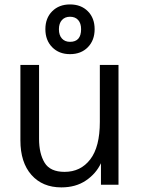

<svg xmlns="http://www.w3.org/2000/svg" viewBox="-20 -813 621 845"><path d="M250 11.7Q167 11.7 118.4 -43.2Q69.8 -98.1 69.8 -195.3V-527.3H151.9V-201.7Q151.9 -137.2 176.3 -96.9Q200.7 -56.6 264.2 -56.6Q335 -56.6 377.2 -111.6Q419.4 -166.5 419.4 -276.4V-527.3H501.5V0H424.3V-94.7Q402.8 -48.8 358.2 -18.6Q313.5 11.7 250 11.7ZM288.1 -574.7Q239.7 -574.7 209.7 -605.2Q179.7 -635.7 179.7 -684.6Q179.7 -733.4 209.7 -763.4Q239.7 -793.5 288.1 -793.5Q336.9 -793.5 366.7 -763.4Q396.5 -733.4 396.5 -684.6Q396.5 -635.7 366.7 -605.2Q336.9 -574.7 288.1 -574.7ZM288.1 -628.9Q336.9 -628.9 336.9 -684.6Q336.9 -710.4 324 -724.9Q311 -739.3 288.1 -739.3Q265.6 -739.3 252.4 -724.6Q239.3 -710 239.3 -684.1Q239.3 -658.2 252.4 -643.6Q265.6 -628.9 288.1 -628.9Z"/></svg>

Font: Schibsted Grotesk
Style: Regular
Weight: 400
Designer: Bakken & Baeck AS, Henrik Kongsvoll
Foundry: Schibsted ASA
Version: Version 1.100; ttfautohint (v1.8.4.7-5d5b);gftools[0.9.25]